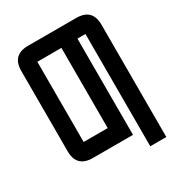

<svg xmlns="http://www.w3.org/2000/svg" viewBox="-227 -1023 1204 1296"><g transform="rotate(-30 375.0 -375.0)"><path d="M375 -125V-750H187.5V-125ZM187.5 0Q62.5 0 62.5 -125V-750Q62.5 -875 187.5 -875H562.5Q687.5 -875 687.5 -750V125H562.5V-750H500V0Z"/></g></svg>

Font: Oldtimer
Style: Regular
Weight: 400
Designer: GGBotNet
Foundry: GGBotNet
Version: 1.00